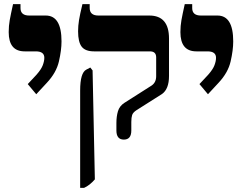

<svg xmlns="http://www.w3.org/2000/svg" viewBox="-20 -667 1174 927"><path d="M155 -212 206 -267Q252 -316 264.5 -370.5Q277 -425 277 -467Q277 -592 201 -592H121Q79 -592 79 -628V-647H43Q32 -598 27 -570Q22 -542 22 -512Q22 -419 99 -419H153Q194 -419 194 -388Q194 -372 186.5 -352Q179 -332 156 -306L114 -261Z M578 7Q614 7 614 -37V-78Q614 -99 618 -111.5Q622 -124 639 -135L762 -213Q796 -237 796 -300V-481Q796 -592 701 -592H455Q413 -592 413 -629V-647H378Q366 -598 361.5 -570Q357 -542 357 -516Q357 -464 374.5 -441.5Q392 -419 434 -419H704Q734 -419 734 -390V-299Q734 -269 712 -254L580 -170Q557 -155 549.5 -130Q542 -105 542 -73V-37Q542 7 578 7ZM367 240H386Q413 228 438 199L427 -327L416 -341L397 -331Q367 -316 367 -230Z M984 -212 1035 -267Q1081 -316 1093.5 -370.5Q1106 -425 1106 -467Q1106 -592 1030 -592H950Q908 -592 908 -628V-647H872Q861 -598 856 -570Q851 -542 851 -512Q851 -419 928 -419H982Q1023 -419 1023 -388Q1023 -372 1015.5 -352Q1008 -332 985 -306L943 -261Z"/></svg>

Font: Noto Serif Hebrew SemiCondensed Extra
Style: Regular
Weight: 800
Width: 4
Designer: Monotype Design Team
Foundry: Monotype Imaging Inc.
Version: Version 1.901